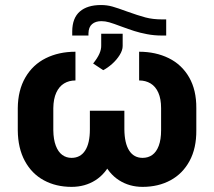

<svg xmlns="http://www.w3.org/2000/svg" viewBox="-20 -726 843 756"><path d="M753 -300V-213.1Q753.6 -142.4 726.4 -92.2Q699.1 -41.9 651.2 -16.1Q603.3 9.8 541.5 9.8Q489.5 9.8 448.7 -16.3Q407.9 -42.4 384.7 -93.5Q361.6 -144.6 361.6 -216.6V-290.1H469.7V-216.6Q470.3 -161.7 488.7 -133.1Q507.2 -104.4 541.5 -104.4Q563.3 -104.4 579.5 -115.9Q595.8 -127.5 605 -151.8Q614.3 -176.2 614.3 -213.1V-300Q614.3 -336.9 603.4 -361.2Q592.5 -385.6 573 -397.4Q553.4 -409.2 527.8 -409.2V-522.3Q592.9 -522.3 644.4 -497Q695.8 -471.7 724.7 -421.5Q753.6 -371.2 753 -300ZM189.9 -300V-213.1Q190.4 -176.8 199.7 -152.4Q208.9 -128 224.9 -116.2Q240.9 -104.4 261.7 -104.4Q296.5 -104.4 315.2 -133.1Q333.9 -161.7 333.9 -216.6V-290.1H443.1V-216.6Q443.1 -144.6 420 -93.5Q396.8 -42.4 355.8 -16.3Q314.7 9.8 261.7 9.8Q200.4 9.8 152.7 -16.1Q105 -41.9 77.8 -92.2Q50.6 -142.4 50 -213.1V-300Q50.6 -370.7 79.8 -420.9Q108.9 -471.2 160.1 -496.7Q211.4 -522.3 277.1 -522.3V-409.2Q251.8 -409.2 232.3 -397.4Q212.8 -385.6 201.6 -361.2Q190.4 -336.9 189.9 -300ZM378.5 -547.8V-593.2H463V-544.8Q463 -528.4 451.2 -509.3Q439.4 -490.3 421.5 -474.4Q403.6 -458.5 386.4 -449.7L346.7 -476Q363.4 -496.6 371.2 -514.1Q379.1 -531.7 378.5 -547.8ZM634.4 -649.6V-586.1H616.8Q586.5 -586.1 558.8 -591.5Q531 -596.8 509.3 -603.7Q487.6 -610.6 457.3 -621.8Q426.4 -633.5 410.3 -638.1Q394.3 -642.7 379.2 -642.7Q356.2 -642.7 342.5 -631Q328.8 -619.3 328.3 -594.5V-586.1H264.4V-603.1Q264.9 -655.4 294.5 -680.8Q324 -706.2 377.7 -706.2Q401.7 -706.2 422.9 -700.1Q444.2 -694.1 480 -680.8Q523.4 -665.2 552.5 -657.4Q581.7 -649.6 617.8 -649.6Z"/></svg>

Font: Pretendard GOV Variable
Style: Regular
Weight: 400
Designer: Base glyphs from Inter by Rasmus Andersson; Hangul glyphs from Noto Sans CJK(Source Han Sans) by Jang Soo-young and Kang
Foundry: Kil Hyung-jin
Version: Version 1.307;Glyphs 3.2 (3192)